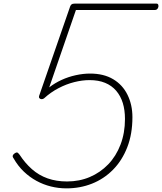

<svg xmlns="http://www.w3.org/2000/svg" viewBox="-20 -1018 892 1057"><path d="M346 19Q302 19 260 8.5Q218 -2 180.5 -22.5Q143 -43 111 -73.5Q79 -104 55 -146Q48 -155 50.5 -162Q53 -169 61 -174Q72 -181 77 -177.5Q82 -174 88 -166Q118 -120 156 -86.5Q194 -53 242 -36Q290 -19 349 -19Q417 -19 474.5 -43.5Q532 -68 575.5 -113Q619 -158 643.5 -222Q668 -286 668 -363Q668 -412 656 -451Q644 -490 619.5 -518.5Q595 -547 558.5 -562Q522 -577 473 -577Q433 -577 389 -566Q345 -555 302 -532.5Q259 -510 223 -477Q217 -472 209.5 -472Q202 -472 197.5 -477Q193 -482 195 -489L366 -982Q369 -990 374 -994Q379 -998 390 -998H843Q848 -998 850.5 -993.5Q853 -989 852 -980Q849 -970 844 -966.5Q839 -963 833 -963H398L251 -537Q282 -561 319 -578Q356 -595 397 -604Q438 -613 476 -613Q551 -613 603 -582Q655 -551 682 -496Q709 -441 709 -373Q709 -280 680.5 -207Q652 -134 602 -83.5Q552 -33 486.5 -7Q421 19 346 19Z"/></svg>

Font: Playwrite BE VLG Thin
Style: Regular
Weight: 250
Designer: Veronika Burian, José Scaglione
Foundry: TypeTogether
Version: Version 1.002